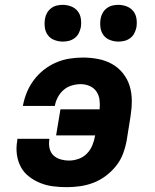

<svg xmlns="http://www.w3.org/2000/svg" viewBox="-20 -766 640 794"><path d="M256 8Q227 8 199.5 4.5Q172 1 147 -9Q122 -19 100.5 -35.5Q79 -52 66.5 -75Q54 -98 50 -126Q46 -154 51 -182L52 -192H184V-188Q181 -170 185 -152.5Q189 -135 201 -123.5Q213 -112 230.5 -107Q248 -102 266 -102Q285 -102 305 -109Q325 -116 339.5 -131Q354 -146 362 -165.5Q370 -185 373 -204L374 -206H212L230 -314H392Q394 -334 391.5 -353.5Q389 -373 378.5 -388Q368 -403 350.5 -410.5Q333 -418 314 -418Q296 -418 277 -412.5Q258 -407 243.5 -394.5Q229 -382 219.5 -364.5Q210 -347 207 -329V-328H75V-330Q80 -357 91 -384Q102 -411 120 -435Q138 -459 161.5 -477.5Q185 -496 212 -507.5Q239 -519 267 -523.5Q295 -528 323 -528Q355 -528 386 -522Q417 -516 443 -501.5Q469 -487 488 -463.5Q507 -440 516 -411Q525 -382 525 -350Q525 -318 520 -286L504 -186Q499 -158 489 -131Q479 -104 460.5 -80.5Q442 -57 418 -39Q394 -21 367 -10.5Q340 0 311.5 4Q283 8 256 8ZM470 -594Q452 -594 435 -600.5Q418 -607 408 -620.5Q398 -634 395.5 -652Q393 -670 396 -688Q398 -701 404.5 -712.5Q411 -724 421.5 -732Q432 -740 444.5 -743Q457 -746 469 -746Q487 -746 504 -739.5Q521 -733 531.5 -719.5Q542 -706 544.5 -688Q547 -670 544 -652Q541 -639 535 -627.5Q529 -616 518 -608Q507 -600 494.5 -597Q482 -594 470 -594ZM240 -594Q222 -594 205 -600.5Q188 -607 178 -620.5Q168 -634 165.5 -652Q163 -670 166 -688Q168 -701 174.5 -712.5Q181 -724 191.5 -732Q202 -740 214.5 -743Q227 -746 239 -746Q257 -746 274 -739.5Q291 -733 301.5 -719.5Q312 -706 314.5 -688Q317 -670 314 -652Q311 -639 305 -627.5Q299 -616 288 -608Q277 -600 264.5 -597Q252 -594 240 -594Z"/></svg>

Font: Iosevka Extrabold Extended
Style: Italic
Weight: 800
Width: 7
Italic angle: -9°
Monospace: yes
Designer: Belleve Invis
Foundry: Belleve Invis
Version: Version 32.5.0; ttfautohint (v1.8.4)